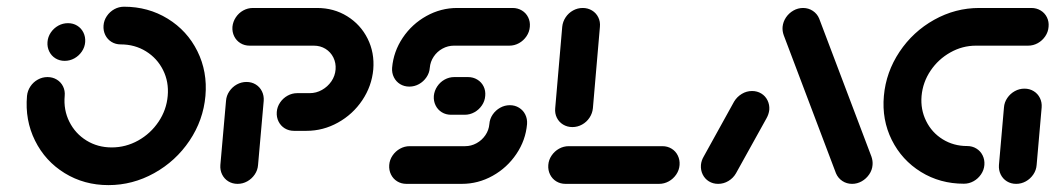

<svg xmlns="http://www.w3.org/2000/svg" viewBox="-20 -542 3112 566"><path d="M120 -418.1Q121.1 -433.3 129.8 -446.2Q138.6 -459 151.9 -466.4Q165.2 -473.7 180.4 -473.7Q195.6 -473.7 207.6 -466.3Q219.6 -458.9 225.9 -446.1Q232.2 -433.3 231.1 -418.1Q230 -403 221.3 -390.2Q212.6 -377.4 199.3 -370Q185.9 -362.6 170.7 -362.6Q155.6 -362.6 143.5 -370Q131.5 -377.4 125.2 -390.2Q118.9 -403 120 -418.1ZM285.2 -466.7Q286.3 -481.9 295 -494.7Q303.7 -507.5 317.1 -514.9Q330.4 -522.2 345.6 -522.2Q416.9 -522.2 474.4 -486.9Q531.9 -451.6 561.9 -391.1Q591.9 -330.6 585.6 -259.2Q579.3 -187.8 538.7 -127.3Q498.1 -66.9 434.5 -31.6Q371 3.7 299.6 3.7Q228.1 3.7 170.7 -31.6Q113.3 -66.9 83.3 -127.4Q53.3 -187.9 59.6 -259.3Q61.1 -274.4 69.6 -287.2Q78.1 -300 91.5 -307.4Q104.8 -314.8 120 -314.8Q135.2 -314.8 147.4 -307.4Q159.6 -300 165.9 -287.2Q172.2 -274.4 170.7 -259.3Q167 -217.8 184.5 -183Q201.9 -148.2 234.9 -127.8Q267.9 -107.4 309.3 -107.4Q350.7 -107.4 387.4 -127.8Q424 -148.3 447.4 -183.1Q470.8 -217.9 474.4 -259.3Q478.1 -300.7 460.7 -335.5Q443.3 -370.3 410.3 -390.7Q377.3 -411.1 335.9 -411.1Q320.7 -411.1 308.7 -418.5Q296.7 -425.9 290.4 -438.7Q284.1 -451.5 285.2 -466.7Z M680.4 0Q665.2 0 653.1 -7.4Q641.1 -14.8 634.8 -27.6Q628.5 -40.4 629.6 -55.6L646.3 -244.8Q647.4 -260 656.1 -272.8Q664.8 -285.6 678.1 -293Q691.5 -300.4 706.7 -300.4Q721.9 -300.4 733.9 -293Q745.9 -285.6 752.2 -272.8Q758.5 -260 757.4 -244.8L740.7 -55.6Q739.6 -40.4 730.9 -27.6Q722.2 -14.8 708.9 -7.4Q695.6 0 680.4 0ZM795.9 -211.9Q797 -227 805.7 -239.8Q814.4 -252.6 827.8 -260Q841.1 -267.4 856.3 -267.4H893Q912.2 -267.4 929.1 -276.9Q945.9 -286.3 956.9 -302.2Q967.8 -318.1 969.3 -337.4Q970.7 -356.3 962.8 -372.4Q954.8 -388.5 939.6 -398Q924.4 -407.4 905.2 -407.4H715.9Q700.7 -407.4 688.7 -414.8Q676.7 -422.2 670.4 -435Q664.1 -447.8 665.2 -463Q666.7 -478.1 675.2 -490.9Q683.7 -503.7 697 -511.1Q710.4 -518.5 725.6 -518.5H914.8Q964.1 -518.5 1003.5 -494.1Q1043 -469.6 1063.7 -428.1Q1084.4 -386.7 1080.4 -337.4Q1075.9 -288.1 1048 -246.5Q1020 -204.8 976.3 -180.6Q932.6 -156.3 883.3 -156.3H846.7Q831.5 -156.3 819.4 -163.7Q807.4 -171.1 801.1 -183.9Q794.8 -196.7 795.9 -211.9Z M1483 -231.9Q1498.1 -231.9 1510.2 -224.4Q1522.2 -217 1528.5 -204.3Q1534.8 -191.5 1533.7 -176.3Q1529.6 -128.5 1502.2 -88Q1474.8 -47.4 1432.2 -23.7Q1389.6 0 1341.5 0H1178.1Q1163 0 1150.9 -7.4Q1138.9 -14.8 1132.6 -27.6Q1126.3 -40.4 1127.4 -55.6Q1128.5 -70.7 1137.2 -83.5Q1145.9 -96.3 1159.3 -103.7Q1172.6 -111.1 1187.8 -111.1H1351.1Q1368.9 -111.1 1384.8 -119.8Q1400.7 -128.5 1410.9 -143.5Q1421.1 -158.5 1422.6 -176.3Q1423.7 -191.5 1432.4 -204.3Q1441.1 -217 1454.4 -224.4Q1467.8 -231.9 1483 -231.9ZM1410.4 -259.3Q1409.3 -244.1 1400.6 -231.3Q1391.9 -218.5 1378.5 -211.1Q1365.2 -203.7 1350 -203.7H1309.6Q1294.4 -203.7 1282.4 -211.1Q1270.4 -218.5 1264.1 -231.3Q1257.8 -244.1 1258.9 -259.3Q1260.4 -274.4 1268.9 -287.2Q1277.4 -300 1290.7 -307.4Q1304.1 -314.8 1319.3 -314.8H1359.6Q1374.8 -314.8 1387 -307.4Q1399.3 -300 1405.6 -287.2Q1411.9 -274.4 1410.4 -259.3ZM1186.7 -286.7Q1171.5 -286.7 1159.4 -294.1Q1147.4 -301.5 1141.1 -314.3Q1134.8 -327 1135.9 -342.2Q1140 -390 1167.2 -430.6Q1194.4 -471.1 1237 -494.8Q1279.6 -518.5 1327.8 -518.5H1491.1Q1506.3 -518.5 1518.5 -511.1Q1530.7 -503.7 1537 -490.9Q1543.3 -478.1 1541.9 -463Q1540.7 -447.8 1532 -435Q1523.3 -422.2 1510 -414.8Q1496.7 -407.4 1481.5 -407.4H1318.1Q1300.4 -407.4 1284.4 -398.7Q1268.5 -390 1258.5 -375Q1248.5 -360 1247 -342.2Q1245.9 -327 1237.2 -314.3Q1228.5 -301.5 1215.2 -294.1Q1201.9 -286.7 1186.7 -286.7Z M1983.3 -55.6Q1982.2 -40.4 1973.5 -27.6Q1964.8 -14.8 1951.5 -7.4Q1938.1 0 1923 0H1647Q1631.9 0 1619.8 -7.4Q1607.8 -14.8 1601.5 -27.6Q1595.2 -40.4 1596.3 -55.6Q1597.4 -70.7 1606.1 -83.5Q1614.8 -96.3 1628.1 -103.7Q1641.5 -111.1 1656.7 -111.1H1932.6Q1947.8 -111.1 1959.8 -103.7Q1971.9 -96.3 1978.1 -83.5Q1984.4 -70.7 1983.3 -55.6ZM1667.4 -167.4Q1652.2 -167.4 1640 -174.8Q1627.8 -182.2 1621.5 -195Q1615.2 -207.8 1616.7 -223L1637.4 -463Q1638.9 -478.1 1647.4 -490.9Q1655.9 -503.7 1669.3 -511.1Q1682.6 -518.5 1697.8 -518.5Q1713 -518.5 1725.2 -511.1Q1737.4 -503.7 1743.7 -490.9Q1750 -478.1 1748.5 -463L1727.8 -223Q1726.3 -207.8 1717.8 -195Q1709.3 -182.2 1695.9 -174.8Q1682.6 -167.4 1667.4 -167.4Z M2097 0Q2081.9 0 2069.8 -7.4Q2057.8 -14.8 2051.5 -27.6Q2045.2 -40.4 2046.3 -55.6Q2047.4 -68.5 2054.4 -80.4L2144.1 -242.6Q2152.6 -256.7 2166.7 -265.2Q2180.7 -273.7 2197 -273.7Q2212.2 -273.7 2224.3 -266.3Q2236.3 -258.9 2242.6 -246.1Q2248.9 -233.3 2247.8 -218.1Q2246.3 -205.2 2239.6 -193.3L2149.6 -31.1Q2141.5 -17 2127.4 -8.5Q2113.3 0 2097 0ZM2552.2 -55.6Q2551.1 -40.7 2542.4 -28Q2533.7 -15.2 2520.4 -7.6Q2507 0 2491.9 0Q2475.9 0 2463.1 -8.5Q2450.4 -17 2444.4 -31.1L2290.4 -438.1Q2285.9 -450.7 2287 -463Q2288.5 -477.8 2297 -490.6Q2305.6 -503.3 2318.9 -510.9Q2332.2 -518.5 2347.4 -518.5Q2363.3 -518.5 2376.1 -510Q2388.9 -501.5 2394.8 -487.4L2548.9 -80.4Q2553.3 -67.8 2552.2 -55.6Z M2881.9 -55.9Q2880.7 -40.7 2872 -28Q2863.3 -15.2 2850 -7.8Q2836.7 -0.4 2821.5 -0.4Q2751.1 -0.4 2694.8 -35.2Q2638.5 -70 2608.9 -129.4Q2579.3 -188.9 2585.6 -259.3Q2591.9 -329.6 2631.7 -389.3Q2671.5 -448.9 2733.9 -483.7Q2796.3 -518.5 2866.7 -518.5H3020.4Q3035.6 -518.5 3047.8 -511.1Q3060 -503.7 3066.3 -490.9Q3072.6 -478.1 3071.1 -463Q3070 -447.8 3061.3 -435Q3052.6 -422.2 3039.3 -414.8Q3025.9 -407.4 3010.7 -407.4H2857Q2817 -407.4 2781.5 -387.4Q2745.9 -367.4 2723.1 -333.5Q2700.4 -299.6 2696.7 -259.3Q2693.3 -219.3 2710.2 -185.2Q2727 -151.1 2759.1 -131.3Q2791.1 -111.5 2831.1 -111.5Q2846.3 -111.5 2858.3 -104.1Q2870.4 -96.7 2876.7 -83.9Q2883 -71.1 2881.9 -55.9ZM2975.6 0Q2960.4 0 2948.3 -7.4Q2936.3 -14.8 2930 -27.6Q2923.7 -40.4 2924.8 -55.6L2939.6 -225.2Q2940.7 -240.4 2949.4 -253.1Q2958.1 -265.9 2971.5 -273.3Q2984.8 -280.7 3000 -280.7Q3015.2 -280.7 3027.2 -273.3Q3039.3 -265.9 3045.6 -253.1Q3051.9 -240.4 3050.7 -225.2L3035.9 -55.6Q3034.8 -40.4 3026.1 -27.6Q3017.4 -14.8 3004.1 -7.4Q2990.7 0 2975.6 0Z"/></svg>

Font: 26F Galaxy Sans Oblique
Style: Regular
Weight: 400
Italic angle: -5°
Designer: C₂₉H₂₅N₃O₅
Version: Version 1.200;FEAKit 1.0